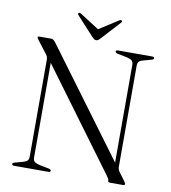

<svg xmlns="http://www.w3.org/2000/svg" viewBox="-92 -942 911 1021"><g transform="rotate(10 363.0 -431.0)"><path d="M249.5 -8Q249.5 0 237.5 0H54Q41.5 0 41.5 -8Q41.5 -14 52.5 -17L94.5 -28.5Q112.5 -33.5 119.5 -40.5Q126.5 -47.5 126.5 -63.5V-584Q126.5 -594.5 123.8 -602Q121 -609.5 109.5 -623.5L64 -682.5Q57.5 -691 57.5 -694.5Q57.5 -700 66.5 -700H131Q142.5 -700 154.5 -683.5L579 -110V-636.5Q579 -652.5 572 -659.5Q565 -666.5 546.5 -671.5L490 -683Q479.5 -686.5 479.5 -692Q479.5 -700 491.5 -700H675Q687 -700 687 -692Q687 -686 676.5 -683L634.5 -671.5Q616 -667 609.2 -659.8Q602.5 -652.5 602.5 -636.5V-93Q602.5 -77 611 -65.5L643 -22.5Q651 -11 651 -6.5Q651 0 640.5 0H571.5Q559.5 0 559.5 -9.5Q559.5 -15 557.5 -19.2Q555.5 -23.5 548 -33.5L150 -573V-63.5Q150 -48 156.8 -40.8Q163.5 -33.5 182 -28.5L239 -17Q249.5 -13.5 249.5 -8ZM389 -747.5Q383 -741 378.2 -737.2Q373.5 -733.5 366.5 -733.5Q360 -733.5 355 -737.2Q350 -741 343.5 -747.5L251.5 -848Q244.5 -856 250.5 -860Q255.5 -864 264 -858L366.5 -792.5L468.5 -858Q477.5 -864 482.5 -860Q488 -855.5 481 -848Z"/></g></svg>

Font: Fraunces 72pt Light
Style: Regular
Weight: 300
Version: Version 1.000;[0bf87f6ff]